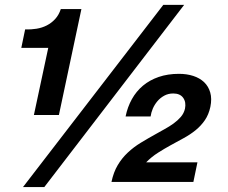

<svg xmlns="http://www.w3.org/2000/svg" viewBox="-20 -742 929 783"><path d="M731 -722.2 160.6 21H73.7L646 -722.2ZM118.2 -272.9 176.8 -546.9H66.9L82.5 -622.1Q106 -621.1 128.7 -624.8Q151.4 -628.4 170.9 -638.4Q190.4 -648.4 205.3 -664.8Q220.2 -681.2 228 -705.1H312L220.2 -272.9ZM492.2 -267.1Q500 -305.7 517.8 -337.6Q535.6 -369.6 563 -392.6Q590.3 -415.5 627.2 -428.2Q664.1 -440.9 710 -440.9Q741.7 -440.9 768.1 -432.4Q794.4 -423.8 812.3 -407Q830.1 -390.1 837.4 -364.7Q844.7 -339.4 837.9 -306.2Q831.1 -274.4 815.2 -251.5Q799.3 -228.5 777.6 -210.9Q755.9 -193.4 730 -179.2Q704.1 -165 677.2 -150.4Q650.4 -135.7 624.3 -119.1Q598.1 -102.5 576.2 -80.1H785.2L768.6 0H434.6Q442.9 -39.6 460 -68.4Q477.1 -97.2 501 -119.6Q524.9 -142.1 554.2 -159.9Q583.5 -177.7 616.2 -195.8Q632.8 -205.6 651.9 -215.8Q670.9 -226.1 687.7 -238.3Q704.6 -250.5 717.3 -265.1Q730 -279.8 734.4 -298.8Q739.7 -325.2 727.1 -343Q714.4 -360.8 686.5 -360.8Q666 -360.8 649.7 -351.8Q633.3 -342.8 621.6 -328.9Q609.9 -314.9 603 -298.6Q596.2 -282.2 594.2 -267.1Z"/></svg>

Font: XB Khoramshahr
Style: Bold Italic
Weight: 700
Italic angle: -12°
Designer: Behnam
Foundry: Irmug
Version: Version 8.005 2009